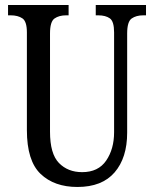

<svg xmlns="http://www.w3.org/2000/svg" viewBox="-20 -734 613 764"><path d="M288 10Q196 10 141.5 -42Q87 -94 87 -216V-605Q87 -649 69 -661Q51 -673 23 -673H12V-714H253V-673H243Q215 -673 197 -660.5Q179 -648 179 -601V-210Q179 -122 214.5 -85.5Q250 -49 307 -49Q371 -49 402.5 -95Q434 -141 434 -208V-605Q434 -649 417 -661Q400 -673 371 -673H361V-714H561V-673H550Q522 -673 504 -660.5Q486 -648 486 -601V-206Q486 -106 436 -48Q386 10 288 10Z"/></svg>

Font: Noto Serif ExtraCondensed
Style: Regular
Weight: 400
Width: 2
Designer: Monotype Design Team
Foundry: Monotype Imaging Inc.
Version: Version 2.015